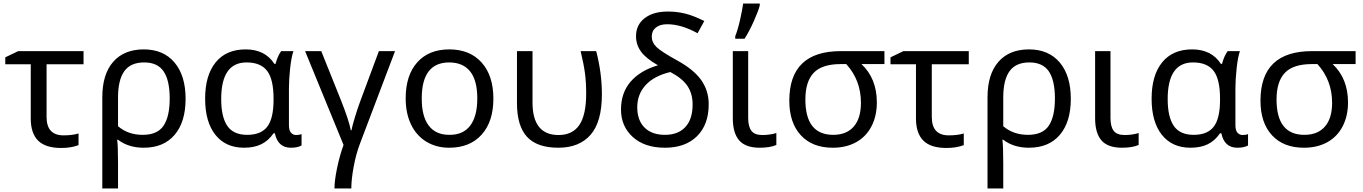

<svg xmlns="http://www.w3.org/2000/svg" viewBox="-20 -825 7705 1085"><path d="M153.8 -154.8V-461.9H9.8V-501L83 -536.1H452.1V-461.9H243.2V-164.1Q243.2 -60.1 338.9 -60.1Q389.6 -60.1 423.8 -70.8V-4.9Q381.8 11.2 326.2 11.2Q236.8 11.2 195.3 -30.5Q153.8 -72.3 153.8 -154.8Z M647 -273.9V-111.8Q703.6 -63 786.6 -63Q869.6 -63 904.3 -114.7Q939 -166.5 939 -268.6Q939 -370.6 904.8 -421.4Q870.6 -472.2 794.4 -472.2Q718.3 -472.2 682.6 -422.9Q647 -373.5 647 -273.9ZM792 9.8Q706.1 9.8 647 -35.2H642.1Q647 -2 647 98.1V240.2H558.1V-274.9Q558.1 -405.3 619.6 -475.6Q681.2 -545.9 792.5 -545.9Q903.8 -545.9 966.3 -471.7Q1028.8 -397.5 1028.8 -266.6Q1028.8 -135.7 966.8 -63Q904.8 9.8 792 9.8Z M1358.9 9.8Q1255.4 9.8 1197.3 -63Q1139.2 -135.7 1139.2 -267.6Q1139.2 -399.4 1198.7 -472.7Q1258.3 -545.9 1368.2 -545.9Q1478 -545.9 1530.8 -463.9H1537.1Q1548.8 -508.8 1568.8 -536.1H1638.2Q1626.5 -502.4 1619.6 -439.2Q1612.8 -376 1612.8 -326.2V-118.2Q1612.8 -87.4 1624.8 -74.7Q1636.7 -62 1653.3 -62Q1669.9 -62 1684.1 -66.9V-2.9Q1661.6 9.8 1623.5 9.8Q1550.3 9.8 1533.2 -71.8H1525.9Q1496.6 -29.3 1456.3 -9.8Q1416 9.8 1358.9 9.8ZM1525.9 -261.2V-267.1Q1525.9 -377 1489.5 -424.6Q1453.1 -472.2 1373 -472.2Q1230 -472.2 1230 -265.1Q1230 -164.6 1264.4 -113.8Q1298.8 -63 1377 -63Q1455.1 -63 1490.5 -109.4Q1525.9 -155.8 1525.9 -261.2Z M1965.3 240.2H1870.1Q1870.1 195.8 1884.8 125Q1899.4 54.2 1921.4 -5.9L1704.1 -536.1H1795.4L1908.2 -254.9Q1951.7 -145 1962.4 -88.9H1966.3Q1969.2 -108.4 1985.1 -160.9Q2001 -213.4 2015.1 -251L2121.1 -536.1H2212.4L2014.2 -13.2Q1992.2 43.9 1978.8 116.2Q1965.3 188.5 1965.3 240.2Z M2363.3 -269Q2362.8 -168 2402.8 -115.2Q2442.9 -62.5 2520 -63Q2597.2 -62.5 2637.2 -115.2Q2677.2 -168 2677.2 -269Q2677.2 -370.1 2637.2 -420.9Q2597.2 -471.7 2519 -472.2Q2363.3 -472.2 2363.3 -269ZM2518.1 9.8Q2445.3 9.8 2389.2 -24.4Q2333 -58.6 2302.7 -121.6Q2272.5 -185.1 2272.5 -269Q2272.5 -399.4 2337.9 -472.7Q2403.3 -545.9 2519 -545.9Q2635.3 -545.9 2701.7 -471.7Q2768.1 -397.5 2768.1 -267.6Q2768.1 -137.7 2701.7 -64Q2635.3 9.8 2518.1 9.8Z M3381.3 -292Q3381.3 -136.7 3317.6 -63.5Q3253.9 9.8 3134.8 9.8Q3015.6 9.8 2958.5 -51.5Q2901.4 -112.8 2901.4 -243.2V-536.1H2989.3V-246.1Q2989.3 -62 3136.2 -62Q3215.8 -62 3254.2 -119.1Q3292.5 -176.3 3292.5 -295.9Q3292.5 -358.4 3285.9 -409.4Q3279.3 -460.4 3261.2 -536.1H3349.1Q3381.3 -413.1 3381.3 -292Z M3894 -234.9Q3894 -295.4 3865 -338.9Q3835.9 -382.3 3768.1 -418Q3675.8 -396 3628.4 -344Q3581.1 -292 3581.1 -218.8Q3581.1 -145.5 3622.3 -104.2Q3663.6 -63 3737.8 -63Q3812 -63 3853 -107.2Q3894 -151.4 3894 -234.9ZM3750 -688Q3710 -688 3686.5 -669.4Q3663.1 -650.9 3663.1 -618.2Q3663.1 -585.4 3689.7 -559.3Q3716.3 -533.2 3808.6 -482.4Q3900.9 -431.6 3942.9 -372.1Q3984.9 -312.5 3984.9 -235.8Q3984.9 -120.6 3918.9 -55.4Q3853 9.8 3737.8 9.8Q3622.6 9.8 3555.9 -50.8Q3489.3 -111.3 3489.3 -206.1Q3489.3 -300.8 3543.9 -363.8Q3598.6 -426.8 3698.2 -456.1Q3630.4 -494.6 3602.3 -533.4Q3574.2 -572.3 3574.2 -620.1Q3574.2 -684.6 3622.8 -722.2Q3671.4 -759.8 3753.9 -759.8Q3804.7 -759.8 3851.1 -748.5Q3897.5 -737.3 3960 -706.1L3921.9 -637.2Q3830.1 -688 3750 -688Z M4272.9 9.8Q4193.4 9.8 4157.2 -31.7Q4121.1 -73.2 4121.1 -157.2V-536.1H4208V-158.2Q4208 -109.9 4226.1 -85.9Q4244.1 -62 4287.6 -62Q4331.1 -62 4367.2 -73.2V-5.9Q4332 9.8 4272.9 9.8ZM4273.4 -805.2V-793.9Q4265.6 -763.2 4240.2 -706.1Q4214.8 -648.9 4187.5 -606H4134.8V-620.1Q4149.4 -656.2 4162.1 -712.9Q4174.8 -769.5 4179.7 -805.2Z M4531.2 -262.7Q4531.2 -63 4688.5 -63Q4764.2 -63 4804.7 -109.9Q4845.2 -156.7 4845.2 -244.1Q4845.2 -371.6 4762.2 -462.9H4731.4Q4625 -462.9 4578.1 -413.3Q4531.2 -363.8 4531.2 -262.7ZM4935.1 -246.1Q4935.1 -169.9 4905 -111.6Q4875 -53.2 4818.6 -21.7Q4762.2 9.8 4686 9.8Q4570.3 9.8 4505.4 -60.8Q4440.4 -131.3 4440.4 -255.9Q4440.4 -536.1 4731.4 -536.1H4978V-462.9H4848.1Q4935.1 -381.3 4935.1 -246.1Z M5156.2 -154.8V-461.9H5012.2V-501L5085.4 -536.1H5454.6V-461.9H5245.6V-164.1Q5245.6 -60.1 5341.3 -60.1Q5392.1 -60.1 5426.3 -70.8V-4.9Q5384.3 11.2 5328.6 11.2Q5239.3 11.2 5197.8 -30.5Q5156.2 -72.3 5156.2 -154.8Z M5649.4 -273.9V-111.8Q5706.1 -63 5789.1 -63Q5872.1 -63 5906.7 -114.7Q5941.4 -166.5 5941.4 -268.6Q5941.4 -370.6 5907.2 -421.4Q5873 -472.2 5796.9 -472.2Q5720.7 -472.2 5685.1 -422.9Q5649.4 -373.5 5649.4 -273.9ZM5794.4 9.8Q5708.5 9.8 5649.4 -35.2H5644.5Q5649.4 -2 5649.4 98.1V240.2H5560.5V-274.9Q5560.5 -405.3 5622.1 -475.6Q5683.6 -545.9 5794.9 -545.9Q5906.2 -545.9 5968.8 -471.7Q6031.2 -397.5 6031.2 -266.6Q6031.2 -135.7 5969.2 -63Q5907.2 9.8 5794.4 9.8Z M6320.3 9.8Q6240.2 9.8 6204.3 -31.7Q6168.5 -73.2 6168.5 -157.2V-536.1H6255.4V-158.2Q6255.4 -109.9 6273.4 -85.9Q6291.5 -62 6335 -62Q6378.4 -62 6414.6 -73.2V-5.9Q6379.4 9.8 6320.3 9.8Z M6707.5 9.8Q6604 9.8 6545.9 -63Q6487.8 -135.7 6487.8 -267.6Q6487.8 -399.4 6547.4 -472.7Q6606.9 -545.9 6716.8 -545.9Q6826.7 -545.9 6879.4 -463.9H6885.7Q6897.5 -508.8 6917.5 -536.1H6986.8Q6975.1 -502.4 6968.3 -439.2Q6961.4 -376 6961.4 -326.2V-118.2Q6961.4 -87.4 6973.4 -74.7Q6985.4 -62 7002 -62Q7018.6 -62 7032.7 -66.9V-2.9Q7010.3 9.8 6972.2 9.8Q6898.9 9.8 6881.8 -71.8H6874.5Q6845.2 -29.3 6804.9 -9.8Q6764.6 9.8 6707.5 9.8ZM6874.5 -261.2V-267.1Q6874.5 -377 6838.1 -424.6Q6801.8 -472.2 6721.7 -472.2Q6578.6 -472.2 6578.6 -265.1Q6578.6 -164.6 6613 -113.8Q6647.5 -63 6725.6 -63Q6803.7 -63 6839.1 -109.4Q6874.5 -155.8 6874.5 -261.2Z M7193.8 -262.7Q7193.8 -63 7351.1 -63Q7426.8 -63 7467.3 -109.9Q7507.8 -156.7 7507.8 -244.1Q7507.8 -371.6 7424.8 -462.9H7394Q7287.6 -462.9 7240.7 -413.3Q7193.8 -363.8 7193.8 -262.7ZM7597.7 -246.1Q7597.7 -169.9 7567.6 -111.6Q7537.6 -53.2 7481.2 -21.7Q7424.8 9.8 7348.6 9.8Q7232.9 9.8 7168 -60.8Q7103 -131.3 7103 -255.9Q7103 -536.1 7394 -536.1H7640.6V-462.9H7510.7Q7597.7 -381.3 7597.7 -246.1Z"/></svg>

Font: NotoSans
Style: Regular
Weight: 400
Designer: Monotype Design team
Foundry: Monotype Imaging Inc.
Version: Version 1.04